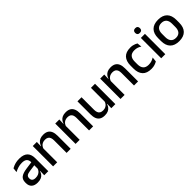

<svg xmlns="http://www.w3.org/2000/svg" viewBox="293 -1962 3263 3263"><g transform="rotate(-45 1924.0 -331.0)"><path d="M349.5 0 353.5 -116 350 -131V-285L350.5 -309.5Q350.5 -366 321.8 -392.5Q293 -419 229.5 -419Q178 -419 134 -404.5Q90 -390 54.5 -371L63.5 -453Q83.5 -464.5 110.5 -475.5Q137.5 -486.5 171.5 -493.5Q205.5 -500.5 246 -500.5Q301.5 -500.5 340 -487.2Q378.5 -474 402 -449Q425.5 -424 436.2 -389Q447 -354 447 -311V0ZM184 11Q111.5 11 73 -24.8Q34.5 -60.5 34.5 -126.5V-141.5Q34.5 -211.5 77.8 -245.2Q121 -279 214 -292L361 -313L366.5 -242L225.5 -222Q175 -215 153.5 -197.8Q132 -180.5 132 -147V-140Q132 -106.5 152.8 -88.5Q173.5 -70.5 216 -70.5Q255 -70.5 283 -83.5Q311 -96.5 328.5 -118.2Q346 -140 352.5 -166.5L366 -101H348Q340 -71 321.5 -45.5Q303 -20 269.8 -4.5Q236.5 11 184 11Z M887 0V-302Q887 -337.5 877.2 -363.5Q867.5 -389.5 845.2 -404Q823 -418.5 784.5 -418.5Q749 -418.5 723 -405.5Q697 -392.5 680.8 -370.5Q664.5 -348.5 657.5 -320.5L641.5 -388.5H662.5Q671 -419.5 690.5 -444.8Q710 -470 742.5 -485Q775 -500 823 -500Q880.5 -500 916 -478.2Q951.5 -456.5 968.2 -415Q985 -373.5 985 -313V0ZM563 0V-489H661L657 -374.5L661 -368.5V0Z M1427 0V-302Q1427 -337.5 1417.2 -363.5Q1407.5 -389.5 1385.2 -404Q1363 -418.5 1324.5 -418.5Q1289 -418.5 1263 -405.5Q1237 -392.5 1220.8 -370.5Q1204.5 -348.5 1197.5 -320.5L1181.5 -388.5H1202.5Q1211 -419.5 1230.5 -444.8Q1250 -470 1282.5 -485Q1315 -500 1363 -500Q1420.5 -500 1456 -478.2Q1491.5 -456.5 1508.2 -415Q1525 -373.5 1525 -313V0ZM1103 0V-489H1201L1197 -374.5L1201 -368.5V0Z M1735 -489V-187Q1735 -152 1744.8 -125.8Q1754.5 -99.5 1777 -85Q1799.5 -70.5 1837.5 -70.5Q1873.5 -70.5 1899.2 -83.5Q1925 -96.5 1941.5 -118.8Q1958 -141 1964.5 -168.5L1980.5 -100.5H1959.5Q1951 -70 1931.5 -44.5Q1912 -19 1879.5 -4Q1847 11 1799 11Q1742 11 1706.2 -10.8Q1670.5 -32.5 1653.8 -74.2Q1637 -116 1637 -176V-489ZM2059 -489V0H1961L1965 -114.5L1961 -120.5V-489Z M2507 0V-302Q2507 -337.5 2497.2 -363.5Q2487.5 -389.5 2465.2 -404Q2443 -418.5 2404.5 -418.5Q2369 -418.5 2343 -405.5Q2317 -392.5 2300.8 -370.5Q2284.5 -348.5 2277.5 -320.5L2261.5 -388.5H2282.5Q2291 -419.5 2310.5 -444.8Q2330 -470 2362.5 -485Q2395 -500 2443 -500Q2500.5 -500 2536 -478.2Q2571.5 -456.5 2588.2 -415Q2605 -373.5 2605 -313V0ZM2183 0V-489H2281L2277 -374.5L2281 -368.5V0Z M2918.5 11.5Q2809.5 11.5 2756.8 -46.2Q2704 -104 2704 -209.5V-280Q2704 -386 2757 -443.5Q2810 -501 2918.5 -501Q2948.5 -501 2973.8 -495.5Q2999 -490 3019.5 -481.2Q3040 -472.5 3054.5 -463L3063 -379Q3039 -396 3007.5 -407.8Q2976 -419.5 2934 -419.5Q2867 -419.5 2834.8 -383.2Q2802.5 -347 2802.5 -278V-212Q2802.5 -144.5 2834.8 -108Q2867 -71.5 2934 -71.5Q2976.5 -71.5 3009 -83.2Q3041.5 -95 3067.5 -112L3059 -27Q3036 -12.5 3000.2 -0.5Q2964.5 11.5 2918.5 11.5Z M3161 0V-489H3259V0ZM3210 -561Q3181 -561 3166.8 -575.8Q3152.5 -590.5 3152.5 -616.5V-618.5Q3152.5 -644.5 3166.8 -659.2Q3181 -674 3210 -674Q3239 -674 3253.2 -659.2Q3267.5 -644.5 3267.5 -618.5V-616.5Q3267.5 -590 3253.2 -575.5Q3239 -561 3210 -561Z M3585.5 12.5Q3477.5 12.5 3421.5 -45Q3365.5 -102.5 3365.5 -210.5V-280Q3365.5 -387.5 3421.5 -444.8Q3477.5 -502 3585.5 -502Q3693.5 -502 3749.2 -444.8Q3805 -387.5 3805 -280V-210.5Q3805 -102.5 3749.2 -45Q3693.5 12.5 3585.5 12.5ZM3585.5 -67Q3645 -67 3676 -102.5Q3707 -138 3707 -204.5V-286Q3707 -352 3676 -387.2Q3645 -422.5 3585.5 -422.5Q3526 -422.5 3495 -387.2Q3464 -352 3464 -286V-204.5Q3464 -138 3495 -102.5Q3526 -67 3585.5 -67Z"/></g></svg>

Font: Anek Latin Medium Medium
Style: Regular
Weight: 500
Version: Version 1.003